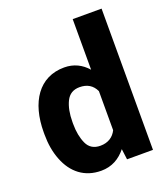

<svg xmlns="http://www.w3.org/2000/svg" viewBox="-139 -849 839 958"><g transform="rotate(-20 281.0 -370.0)"><path d="M29.3 -257.8C29.3 -206.5 37.1 -161.1 53.2 -120.6C84.5 -40 146 9.8 234.4 9.8C291 9.8 334 -15.6 366.7 -56.6L374 0H511.7V-750H358.4V-481.4C327.1 -517.1 286.6 -538.1 235.4 -538.1C102.1 -538.1 29.3 -429.2 29.3 -268.1ZM181.6 -268.1C181.6 -311 188.5 -347.2 202.6 -376C216.8 -404.8 240.2 -419.4 273.9 -419.4C314 -419.4 342.3 -402.3 358.4 -367.7V-160.2C342.8 -128.4 314 -108.9 272.9 -108.9C238.8 -108.9 214.8 -123.5 201.7 -152.3C188.5 -181.2 181.6 -216.3 181.6 -257.8Z"/></g></svg>

Font: Vazirmatn ExtraBold
Style: Regular
Weight: 800
Designer: Saber Rastikerdar
Foundry: Saber Rastikerdar
Version: Version 33.003